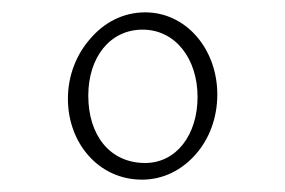

<svg xmlns="http://www.w3.org/2000/svg" viewBox="-20 -575 462 311"><path d="M210 -284C245 -284 275 -300 297 -325C319 -350 332 -384 332 -422C332 -495 282 -555 215 -555C179 -555 148 -538 126 -512C104 -487 90 -453 90 -415C90 -343 140 -284 210 -284ZM215 -311C158 -311 123 -356 123 -420C123 -482 158 -527 211 -527C264 -527 300 -480 300 -418C300 -357 266 -311 215 -311Z"/></svg>

Font: Noto Serif Devanagari SemiCondensed ExtraLight
Style: Regular
Weight: 200
Width: 4
Designer: Universal Thirst, Indian Type Foundry and the Monotype Design Team
Foundry: Monotype Imaging Inc.
Version: Version 2.004